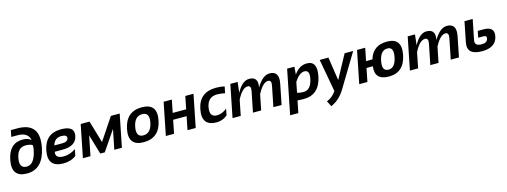

<svg xmlns="http://www.w3.org/2000/svg" viewBox="-11 -1705 7734 2926"><g transform="rotate(-15 3856.0 -242.0)"><path d="M403.8 -315.4Q413.1 -362.3 410.2 -390.6Q371.1 -415 300.8 -415Q177.7 -415 147.5 -263.7Q114.3 -97.7 237.8 -97.7Q360.4 -97.7 403.8 -315.4ZM533.7 -317.4Q469.2 4.9 216.8 4.9Q-33.7 4.9 20 -263.7Q69.8 -512.7 281.7 -512.7Q368.2 -512.7 412.6 -468.8Q388.2 -595.7 226.1 -595.7H125.5L146 -698.2H247.6Q609.9 -698.2 533.7 -317.4Z M1072.3 -359.4Q1041.5 -206.1 835 -206.1H706.5Q686 -102.5 820.8 -102.5Q922.9 -102.5 1013.2 -166L992.7 -63.5Q912.1 0 790.5 0Q536.1 0 588.4 -262.2Q638.7 -512.7 884.3 -512.7Q1103 -512.7 1072.3 -359.4ZM725.6 -300.8H855Q935.5 -300.8 946.8 -356Q957.5 -411.1 863.8 -411.1Q756.3 -411.1 725.6 -300.8Z M1095.7 0 1198.2 -512.7H1337.4L1440.9 -162.6L1674.3 -512.7H1813.5L1710.9 0H1591.3L1653.8 -312.5L1440.9 0H1369.6L1277.8 -312.5L1215.3 0Z M2077.1 -97.7Q2196.8 -97.7 2229 -258.3Q2260.3 -415 2140.6 -415Q2021 -415 1989.7 -258.3Q1957.5 -97.7 2077.1 -97.7ZM1859.9 -256.3Q1912.1 -517.6 2161.1 -517.6Q2410.2 -517.6 2357.9 -256.3Q2305.7 4.4 2056.6 4.4Q1808.6 4.4 1859.9 -256.3Z M2404.3 0 2506.8 -512.7H2636.2L2596.2 -312.5H2808.6L2848.6 -512.7H2978L2875.5 0H2746.1L2788.1 -210H2575.7L2533.7 0Z M3378.9 -63.5Q3302.7 0 3210 0Q2965.8 0 3018.1 -261.2Q3068.4 -512.7 3332 -512.7Q3405.3 -512.7 3465.8 -498L3445.3 -395.5Q3384.8 -410.2 3321.3 -410.2Q3177.2 -410.2 3147.5 -261.2Q3115.7 -102.5 3240.2 -102.5Q3323.2 -102.5 3399.4 -166Z M3456.5 0 3559.1 -512.7H3673.8L3655.3 -345.7Q3743.2 -512.7 3854.5 -512.7Q4001 -512.7 3967.3 -344.7Q4065.4 -512.7 4175.8 -512.7Q4333 -512.7 4293.9 -317.9L4230.5 0H4101.1L4165.5 -322.8Q4182.6 -408.2 4125 -408.2Q4043 -408.2 3957 -244.1L3908.2 0H3778.8L3843.3 -321.3Q3860.4 -408.2 3803.7 -408.2Q3717.8 -408.2 3634.8 -244.1L3585.9 0Z M4505.9 -118.7Q4547.4 -104.5 4606 -104.5Q4723.1 -104.5 4757.3 -274.9Q4783.2 -405.3 4696.8 -405.3Q4616.7 -405.3 4538.1 -281.2ZM4455.1 -512.7H4569.8L4560.1 -390.6Q4642.6 -512.7 4762.7 -512.7Q4932.6 -512.7 4885.3 -276.4Q4830.1 0 4579.6 0Q4532.2 0 4482.9 -4.4L4444.8 185.5H4315.4Z M4969.2 -512.7H5106.4L5162.1 -143.6L5362.3 -512.7H5497.1L5178.7 15.1Q5094.2 154.8 4958 213.9L4913.1 125.5Q5006.3 87.9 5062.5 2.9Z M5946.3 -97.7Q6049.8 -97.7 6082 -258.3Q6113.3 -415 6009.8 -415Q5900.9 -415 5869.6 -258.3Q5837.4 -97.7 5946.3 -97.7ZM5455.6 0 5558.1 -512.7H5687L5647 -312.5H5747.6Q5806.6 -517.6 6030.3 -517.6Q6268.1 -517.6 6215.8 -255.4Q6163.6 4.9 5925.8 4.9Q5696.8 4.9 5726.6 -210H5626.5L5584.5 0Z M6254.9 0 6357.4 -512.7H6472.2L6453.6 -345.7Q6541.5 -512.7 6652.8 -512.7Q6799.3 -512.7 6765.6 -344.7Q6863.8 -512.7 6974.1 -512.7Q7131.3 -512.7 7092.3 -317.9L7028.8 0H6899.4L6963.9 -322.8Q6981 -408.2 6923.3 -408.2Q6841.3 -408.2 6755.4 -244.1L6706.5 0H6577.1L6641.6 -321.3Q6658.7 -408.2 6602.1 -408.2Q6516.1 -408.2 6433.1 -244.1L6384.3 0Z M7382.8 -512.7 7319.3 -194.8Q7301.3 -104 7417.5 -104Q7504.4 -104 7516.6 -167Q7526.4 -214.4 7476.6 -214.4H7389.6L7410.2 -316.9H7501.5Q7677.2 -316.9 7647.5 -167.5Q7613.8 0 7395 0Q7150.9 0 7189.9 -194.8L7253.4 -512.7Z"/></g></svg>

Font: Sansation
Style: Bold Italic
Weight: 700
Designer: Bernd Montag
Version: Version 1.301